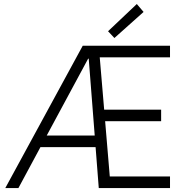

<svg xmlns="http://www.w3.org/2000/svg" viewBox="-20 -951 942 971"><path d="M398.4 -719.7H839.8V-661.1H484.4L506.8 -396.5H794.9V-337.9H511.7L535.2 -58.6H839.8V0H479.5L463.4 -207H184.6L73.2 0H6.8ZM526.4 -793 671.9 -930.7 706.1 -890.6 558.6 -758.8ZM459 -265.6 428.7 -654.3H425.8L216.3 -265.6Z"/></svg>

Font: Reddit Sans Chocolate Light
Style: Regular
Weight: 300
Designer: Stephen Hutchings
Foundry: Reddit
Version: Version 1.013